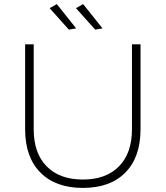

<svg xmlns="http://www.w3.org/2000/svg" viewBox="-20 -916 811 940"><path d="M386 -37Q499 -37 562.5 -101.5Q626 -166 626 -283V-699H668V-283Q668 -147 594 -71.5Q520 4 386 4Q252 4 177.5 -71.5Q103 -147 103 -283V-699H145V-283Q145 -166 208.5 -101.5Q272 -37 386 -37ZM258 -896 353 -777 317 -771 223 -876ZM387 -896 482 -777 446 -771 352 -876Z"/></svg>

Font: Gontserrat ExtraLight
Style: Regular
Weight: 275
Designer: Julieta Ulanovsky
Foundry: Julieta Ulanovsky
Version: Version 6.001